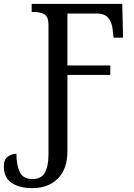

<svg xmlns="http://www.w3.org/2000/svg" viewBox="-25 -734 696 994"><path d="M142 240Q76 240 35.5 213Q-5 186 -5 128Q-5 90 16.5 76Q38 62 60 62Q60 119 77 156Q94 193 143 193Q189 193 207.5 159.5Q226 126 226 66V-605Q226 -648 204.5 -660Q183 -672 153 -672H139V-714H608L612 -539H563L558 -582Q555 -616 536.5 -640Q518 -664 475 -664H324V-395H546V-346H324V48Q324 141 274.5 190.5Q225 240 142 240Z"/></svg>

Font: Noto Serif SemiCondensed
Style: Regular
Weight: 400
Width: 4
Designer: Monotype Design Team
Foundry: Monotype Imaging Inc.
Version: Version 2.013